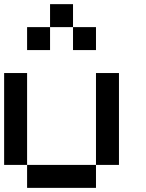

<svg xmlns="http://www.w3.org/2000/svg" viewBox="-20 -909 707 929"><path d="M111.1 -111.1H0V-555.6H111.1ZM555.6 -111.1H444.4V-555.6H555.6ZM444.4 0H111.1V-111.1H444.4ZM444.4 -666.7H333.3V-777.8H444.4ZM333.3 -777.8H222.2V-888.9H333.3ZM222.2 -666.7H111.1V-777.8H222.2Z"/></svg>

Font: Pixeloid Mono
Style: Regular
Weight: 400
Monospace: yes
Designer: GGBotNet
Foundry: GGBotNet
Version: 0.5